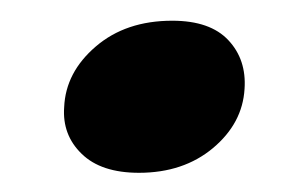

<svg xmlns="http://www.w3.org/2000/svg" viewBox="-20 -328 305 190"><path d="M117.5 -157Q80 -157 60.8 -175.8Q41.5 -194.5 43.5 -222Q45 -256.5 74.8 -282Q104.5 -307.5 150.5 -307.5Q188 -307.5 206 -288.2Q224 -269 222 -240Q220 -206 190.8 -181.5Q161.5 -157 117.5 -157Z"/></svg>

Font: Fraunces 72pt SuperSoft SemiBold
Style: Italic
Weight: 600
Italic angle: -16°
Version: Version 1.000;[b76b70a41]